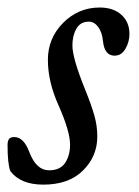

<svg xmlns="http://www.w3.org/2000/svg" viewBox="-33 -485 373 516"><path d="M83.5 11.2Q22 11.2 -5.4 -25.4Q-12.7 -45.9 -12.7 -94.7Q-12.7 -106.9 -8.5 -111.8Q-4.4 -116.7 5.4 -116.7Q30.8 -116.7 45.9 -76.2Q64.5 -27.3 98.6 -27.3Q128.9 -27.3 142.1 -47.4Q155.3 -67.4 155.3 -96.2Q155.3 -132.3 124 -202.6Q95.7 -265.6 95.7 -324.2Q95.7 -382.3 136.7 -423.6Q177.7 -464.8 234.9 -464.8Q271.5 -464.8 293.2 -445.3Q314.9 -425.8 314.9 -393.6Q314.9 -372.6 304.2 -354Q293.5 -335.4 274.9 -335.4Q247.6 -335.4 243.7 -375Q241.2 -398.9 230.7 -412.8Q220.2 -426.8 205.6 -426.8Q183.1 -426.8 172.4 -408Q161.6 -389.2 161.6 -362.8Q161.6 -329.1 195.3 -245.6Q212.9 -202.1 220.7 -174.3Q228.5 -146.5 228.5 -118.2Q228.5 -64.9 190.2 -26.9Q151.9 11.2 83.5 11.2Z"/></svg>

Font: Elstob 6pt
Style: Italic
Weight: 400
Italic angle: -20°
Designer: Peter S. Baker
Version: Version 1.015